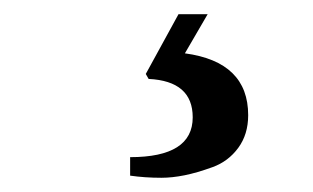

<svg xmlns="http://www.w3.org/2000/svg" viewBox="-20 -20 440 270"><path d="M163 201Q251 201 251 145Q251 94 189 91L185 84L231 0H272L240 55Q329 67 329 142Q329 169 315 188Q301 207 279 215Q257 223 239.5 226.5Q222 230 207 230Q184 230 163 227Z"/></svg>

Font: Linguistics Pro
Style: Regular
Weight: 400
Designer: Stefan Peev, Context Ltd
Foundry: Stefan Peev, Context Ltd
Version: Version 001.000